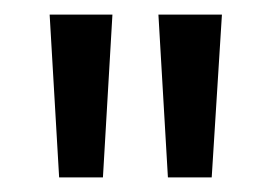

<svg xmlns="http://www.w3.org/2000/svg" viewBox="-20 -602 372 263"><path d="M48 -582 61 -359H121L134 -582ZM197 -582 210 -359H270L284 -582Z"/></svg>

Font: Lisu Bosa Light
Style: Regular
Weight: 300
Designer: David Morse, Annie Olsen, Victor Gaultney, Frank Grießhammer (Latin)
Foundry: SIL International
Version: Version 2.000